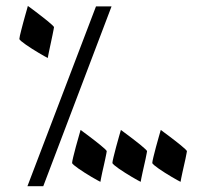

<svg xmlns="http://www.w3.org/2000/svg" viewBox="-20 -520 696 663"><path d="M129.4 123H74.7L311.5 -498H365.2ZM166.5 -426.3Q166.5 -424.8 165 -417.5Q163.6 -410.2 161.4 -399.4Q159.2 -388.7 156.5 -376.2Q153.8 -363.8 151.4 -352.3Q148.9 -340.8 147.2 -332Q145.5 -323.2 145 -319.8Q142.1 -321.3 133.5 -325.9Q125 -330.6 114 -337.2Q103 -343.8 91.3 -351.1Q79.6 -358.4 69.6 -365.5Q59.6 -372.6 53.2 -377.9Q46.9 -383.3 46.9 -385.7Q46.9 -388.7 48.8 -397.2Q50.8 -405.8 53.7 -417.2Q56.6 -428.7 60.1 -441.7Q63.5 -454.6 66.9 -466.3Q70.3 -478 72.8 -487.1Q75.2 -496.1 76.2 -499.5Q78.6 -498 86.4 -492.2Q94.2 -486.3 104.2 -478.8Q114.3 -471.2 125.2 -462.6Q136.2 -454.1 145.5 -446.5Q154.8 -439 160.6 -433.3Q166.5 -427.7 166.5 -426.3ZM348.6 2Q348.6 2.9 347.2 10.5Q345.7 18.1 343.5 28.8Q341.3 39.6 338.4 52Q335.4 64.5 333 75.7Q330.6 86.9 328.9 95.7Q327.1 104.5 326.7 107.9Q323.7 106.4 315.2 101.8Q306.6 97.2 295.9 90.8Q285.2 84.5 273.2 76.9Q261.2 69.3 251.5 62.5Q241.7 55.7 235.4 50.3Q229 44.9 229 42.5Q229 38.1 232.9 22Q236.8 5.9 241.9 -13.2Q247.1 -32.2 252 -49.1Q256.8 -65.9 258.3 -71.3Q260.7 -69.3 268.6 -63.7Q276.4 -58.1 286.4 -50.5Q296.4 -43 307.4 -34.4Q318.4 -25.9 327.6 -18.3Q336.9 -10.7 342.8 -5.1Q348.6 0.5 348.6 2ZM487.8 2Q487.8 2.9 486.3 10.5Q484.9 18.1 482.7 28.8Q480.5 39.6 477.5 52Q474.6 64.5 472.2 75.7Q469.7 86.9 468 95.7Q466.3 104.5 465.8 107.9Q462.9 106.4 454.3 101.8Q445.8 97.2 435.1 90.8Q424.3 84.5 412.4 76.9Q400.4 69.3 390.6 62.5Q380.9 55.7 374.5 50.3Q368.2 44.9 368.2 42.5Q368.2 38.1 372.1 22Q376 5.9 381.1 -13.2Q386.2 -32.2 391.1 -49.1Q396 -65.9 397.5 -71.3Q399.9 -69.3 407.7 -63.7Q415.5 -58.1 425.5 -50.5Q435.5 -43 446.5 -34.4Q457.5 -25.9 466.8 -18.3Q476.1 -10.7 481.9 -5.1Q487.8 0.5 487.8 2ZM625.5 2Q625.5 2.9 624 10.5Q622.6 18.1 620.4 28.8Q618.2 39.6 615.2 52Q612.3 64.5 609.9 75.7Q607.4 86.9 605.7 95.7Q604 104.5 603.5 107.9Q600.6 106.4 592 101.8Q583.5 97.2 572.8 90.8Q562 84.5 550 76.9Q538.1 69.3 528.3 62.5Q518.6 55.7 512.2 50.3Q505.9 44.9 505.9 42.5Q505.9 38.1 509.8 22Q513.7 5.9 518.8 -13.2Q523.9 -32.2 528.8 -49.1Q533.7 -65.9 535.2 -71.3Q537.6 -69.3 545.4 -63.7Q553.2 -58.1 563.2 -50.5Q573.2 -43 584.2 -34.4Q595.2 -25.9 604.5 -18.3Q613.8 -10.7 619.6 -5.1Q625.5 0.5 625.5 2Z"/></svg>

Font: Scheherazade
Style: Bold
Weight: 700
Version: Version 2.100 (build 932/914)